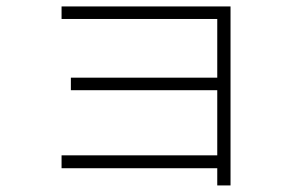

<svg xmlns="http://www.w3.org/2000/svg" viewBox="-20 -590 920 596"><path d="M654.4 -14.4V-67.8H171.1V-107.8H654.4V-310H200V-348.9H654.4V-531.1H171.1V-570H695.6V-14.4Z"/></svg>

Font: Paperlogy 2 ExtraLight
Style: Regular
Weight: 250
Designer: redesigned by Lee Juim, glyphs from Gmarket Sans & Montserrat
Foundry: PT&
Version: Version 1.001